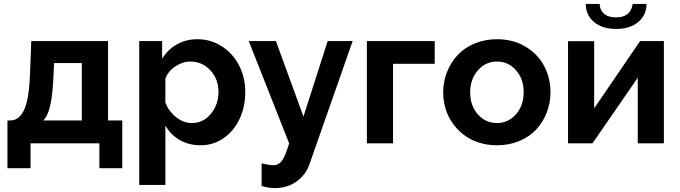

<svg xmlns="http://www.w3.org/2000/svg" viewBox="-20 -734 3480 983"><path d="M18.1 127V-117.2H32.2Q53.7 -117.7 69.8 -128.4Q85.9 -139.2 100.1 -165Q114.3 -190.9 122.8 -239.5Q131.3 -288.1 133.8 -358.9L140.1 -523.9H533.2V-117.2H606V127H488.8V0H136.2V127ZM201.2 -117.2H398.9V-411.1H256.8L253.9 -346.2Q249.5 -247.6 237.1 -193.6Q224.6 -139.6 201.2 -117.2Z M826.7 -91.8V212.9H692.9V-523.9H810.1V-434.1Q839.8 -481 886.2 -507.1Q932.6 -533.2 990.7 -533.2Q1059.6 -533.2 1116.2 -496.6Q1172.9 -460 1204.3 -398.2Q1235.8 -336.4 1235.8 -263.2Q1235.8 -187.5 1206.5 -125Q1177.2 -62.5 1124.5 -26.4Q1071.8 9.8 1006.8 9.8Q946.8 9.8 900.1 -17.1Q853.5 -43.9 826.7 -91.8ZM1098.6 -263.2Q1098.6 -329.1 1057.1 -374Q1015.6 -418.9 953.6 -418.9Q914.6 -418.9 877.2 -393.8Q839.8 -368.7 826.7 -331.1V-208Q844.7 -163.1 882.3 -133.5Q919.9 -104 961.9 -104Q1021 -104 1059.8 -151.4Q1098.6 -198.7 1098.6 -263.2Z M1319.3 102.1Q1357.4 111.8 1379.4 111.8Q1406.7 111.8 1423.6 88.9Q1440.4 65.9 1460.4 0L1253.4 -523.9H1392.6L1533.7 -137.2L1657.7 -523.9H1785.6L1565.4 104Q1546.9 159.7 1499.5 194.3Q1452.1 229 1386.7 229Q1353.5 229 1319.3 217.8Z M1858.4 0V-523.9H2205.6V-407.2H1992.2V0Z M2249 -261.2Q2249 -315.9 2268.6 -365.2Q2288.1 -414.6 2322.8 -451.9Q2357.4 -489.3 2409.9 -511.2Q2462.4 -533.2 2524.4 -533.2Q2606.9 -533.2 2670.2 -495.4Q2733.4 -457.5 2765.9 -396.2Q2798.3 -335 2798.3 -261.2Q2798.3 -207 2779.3 -158Q2760.3 -108.9 2725.8 -71.5Q2691.4 -34.2 2639.2 -12.2Q2586.9 9.8 2524.4 9.8Q2474.1 9.8 2430.2 -4.6Q2386.2 -19 2353.5 -44.4Q2320.8 -69.8 2296.9 -103.8Q2272.9 -137.7 2261 -178Q2249 -218.3 2249 -261.2ZM2524.4 -104Q2582.5 -104 2621.8 -148.9Q2661.1 -193.8 2661.1 -262.2Q2661.1 -330.1 2621.8 -374.5Q2582.5 -418.9 2524.4 -418.9Q2466.3 -418.9 2426.8 -374Q2387.2 -329.1 2387.2 -261.2Q2387.2 -192.9 2426.5 -148.4Q2465.8 -104 2524.4 -104Z M3134.3 -585.9Q3063 -585.9 3021 -621.6Q2979 -657.2 2979 -713.9H3050.3Q3050.3 -684.1 3071.5 -664.6Q3092.8 -645 3134.3 -645Q3209 -645 3219.2 -713.9H3290Q3290 -657.2 3248 -621.6Q3206.1 -585.9 3134.3 -585.9ZM2888.2 0V-522.9H3022V-179.2L3257.3 -523.9H3378.9V0H3245.1V-335.9L3013.2 0Z"/></svg>

Font: Rawline
Style: Bold
Weight: 700
Designer: Matt McInerney, Pablo Impallari, Rodrigo Fuenzalida
Foundry: Matt McInerney, Pablo Impallari, Rodrigo Fuenzalida
Version: Version 4.020;PS 004.020;hotconv 1.0.88;makeotf.lib2.5.64775